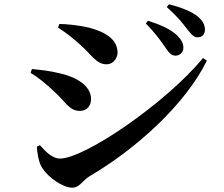

<svg xmlns="http://www.w3.org/2000/svg" viewBox="-20 -834 1040 890"><path d="M793 -576C814 -576 830 -592 830 -613C830 -632 822 -649 801 -670C771 -699 722 -720 666 -738L656 -725C700 -681 728 -641 747 -613C763 -589 776 -576 793 -576ZM315 36C349 36 362 3 395 -17C613 -145 839 -350 939 -553L921 -565C751 -358 373 -99 258 -99C219 -99 186 -138 165 -161L151 -154C152 -127 159 -80 176 -55C205 -10 272 36 315 36ZM349 -320C390 -320 402 -351 402 -375C402 -437 334 -476 262 -493C209 -506 169 -510 128 -514L122 -496C153 -478 190 -449 235 -406C282 -364 301 -320 349 -320ZM475 -536C503 -536 524 -562 525 -589C525 -653 466 -686 396 -705C336 -719 288 -722 255 -723L249 -706C281 -686 317 -659 356 -623C409 -575 427 -536 475 -536ZM896 -661C917 -661 930 -675 930 -697C930 -720 918 -740 895 -759C866 -781 821 -800 763 -814L753 -801C803 -757 827 -726 845 -702C865 -677 877 -661 896 -661Z"/></svg>

Font: Source Han Serif CN
Style: Bold
Weight: 700
Designer: Ryoko NISHIZUKA 西塚涼子 (kana & ideographs); Frank Grießhammer (Latin, Greek & Cyrillic); Wenlong ZHANG 张文龙 (bopomofo); San
Foundry: Adobe
Version: Version 2.003;hotconv 1.1.1;makeotfexe 2.6.0